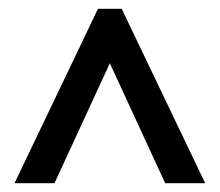

<svg xmlns="http://www.w3.org/2000/svg" viewBox="-20 -733 500 437"><path d="M13 -316 203 -713H257L447 -316H356L230 -589L104 -316Z"/></svg>

Font: Noto Sans ExtraCondensed Medium
Style: Regular
Weight: 500
Width: 2
Designer: Monotype Design Team
Foundry: Monotype Imaging Inc.
Version: Version 2.013; ttfautohint (v1.8.4.7-5d5b)